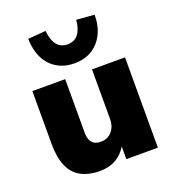

<svg xmlns="http://www.w3.org/2000/svg" viewBox="-139 -870 894 989"><g transform="rotate(-20 307.5 -376.0)"><path d="M241 11Q178 11 136 -12.5Q94 -36 73.5 -84Q53 -132 53 -205V-495H233V-202Q233 -178 240 -161.5Q247 -145 261 -137Q275 -129 297 -129Q321 -129 339.5 -140.5Q358 -152 369 -173.5Q380 -195 380 -223V-495H561V0H388V-92H400Q377 -42 337 -15.5Q297 11 241 11ZM307 -555Q252 -555 211 -580Q170 -605 148 -650Q126 -695 125 -755L223 -763Q227 -714 248 -686.5Q269 -659 307 -659Q345 -659 366 -686.5Q387 -714 391 -763L489 -755Q489 -695 466.5 -650Q444 -605 403.5 -580Q363 -555 307 -555Z"/></g></svg>

Font: Nunito Sans 11pt Black
Style: Regular
Weight: 900
Version: Version 3.101;gftools[0.9.27]